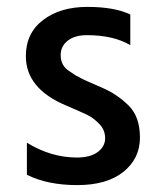

<svg xmlns="http://www.w3.org/2000/svg" viewBox="-20 -532 459 557"><path d="M58 -25V-118Q128 -75 203 -75Q242 -75 263.5 -91Q285 -107 285 -131Q285 -155 268 -172.5Q251 -190 233.5 -198.5Q216 -207 174 -225Q55 -274 55 -369Q55 -436 105 -474Q155 -512 233.5 -512Q312 -512 358 -490V-401Q309 -430 232 -430Q197 -430 176.5 -414Q156 -398 156 -372Q156 -341 182 -325Q190 -320 194.5 -316.5Q199 -313 209.5 -308Q220 -303 225 -300Q240 -293 279.5 -276Q319 -259 352.5 -226.5Q386 -194 386 -133Q386 -72 338 -33.5Q290 5 204 5Q118 5 58 -25Z"/></svg>

Font: Hind Guntur Medium
Style: Regular
Weight: 500
Designer: Manushi Parikh, Hitesh Malaviya
Foundry: Indian Type Foundry
Version: Version 1.000;PS 1.0;hotconv 1.0.86;makeotf.lib2.5.63406; tt